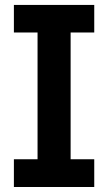

<svg xmlns="http://www.w3.org/2000/svg" viewBox="-20 -747 431 767"><path d="M356.5 -727.3H35.5V-617.2H130V-110.8H35.5V0H356.5V-110.8H262.1V-617.2H356.5Z"/></svg>

Font: Riot Sans 2.0
Style: Bold
Weight: 600
Designer: Rasmus Andersson
Foundry: rsms
Version: Version 3.006;hotconv 1.0.109;makeotfexe 2.5.65596